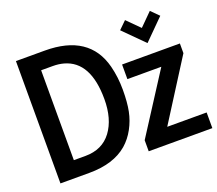

<svg xmlns="http://www.w3.org/2000/svg" viewBox="-124 -919 1232 1091"><g transform="rotate(-20 492.0 -374.0)"><path d="M924.8 -701.2 803.7 -580.1 682.1 -701.7 728 -746.6 802.7 -671.9 878.4 -747.6ZM599.6 0V-66.9L831.1 -426.8H626V-515.1H975.6V-456.5L746.1 -94.7H984.4V0ZM182.6 -98.1H252.9Q355 -98.1 410.2 -171.9Q464.4 -245.1 464.4 -364.7Q464.4 -592.8 318.4 -633.3Q288.6 -641.6 252.9 -641.6H182.6ZM65.9 0V-739.7H240.2Q507.8 -739.7 563.5 -524.4Q581.1 -455.6 581.1 -379.4Q581.1 -303.2 570.6 -251Q560.1 -198.7 534.7 -151.9Q509.3 -105 471.2 -71.8Q387.7 0 240.2 0Z"/></g></svg>

Font: News Cycle
Style: Bold
Weight: 700
Version: Version 0.5.1